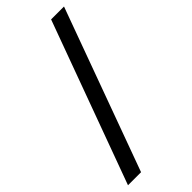

<svg xmlns="http://www.w3.org/2000/svg" viewBox="-247 -772 821 821"><g transform="rotate(-45 163.5 -362.0)"><path d="M259 -729H337L69 5H-10Z"/></g></svg>

Font: Rosario SemiBold
Style: Regular
Weight: 600
Designer: Hector Gatti
Foundry: Omnibus Type
Version: Version 1.101; ttfautohint (v1.8.1.43-b0c9)